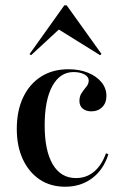

<svg xmlns="http://www.w3.org/2000/svg" viewBox="-20 -686 455 717"><path d="M223.4 11.3Q168.5 11.3 128.2 -15.7Q87.9 -42.7 65.3 -91.1Q42.7 -139.5 42.7 -204.8Q42.7 -272.6 66.5 -322.6Q90.3 -372.6 133.5 -400Q176.6 -427.4 235.5 -427.4Q276.6 -427.4 308.5 -414.5Q340.3 -401.6 358.9 -379Q377.4 -356.5 377.4 -327.4Q377.4 -301.6 361.7 -285.9Q346 -270.2 321.8 -270.2Q300.8 -270.2 288.7 -280.6Q276.6 -291.1 276.6 -308.9Q276.6 -326.6 285.1 -339.1Q293.5 -351.6 302.4 -362.1Q311.3 -372.6 311.3 -385.5Q311.3 -399.2 295.2 -408.1Q279 -416.9 254.8 -416.9Q204 -416.9 175.4 -364.5Q146.8 -312.1 146.8 -217.7Q146.8 -123.4 177 -72.2Q207.3 -21 263.7 -21Q302.4 -21 331 -44.8Q359.7 -68.5 375.8 -113.7L384.7 -109.7Q366.1 -51.6 323.8 -20.2Q281.5 11.3 223.4 11.3ZM96 -479.8 90.3 -483.9 220.2 -666.1H229L358.9 -484.7L354 -479.8L183.9 -585.5L212.1 -587.1Z"/></svg>

Font: Playfair 144pt SemiCondensed SemiBold
Style: Regular
Weight: 600
Width: 4
Designer: Claus Eggers Sørensen
Foundry: Claus Eggers Sørensen
Version: Version 2.203